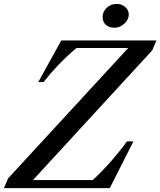

<svg xmlns="http://www.w3.org/2000/svg" viewBox="-30 -970 826 990"><path d="M-10 0 12 -50.5 631 -722.5H364.5Q316 -682.5 272 -636.2Q228 -590 194.5 -547H167.5L286 -761.5H776.5L755 -710.5L140 -41.5H448.5Q500.5 -90.5 545 -141.2Q589.5 -192 624.5 -241H658L536 0ZM560 -827Q532 -827 515.5 -842.2Q499 -857.5 499 -882.5Q499 -910.5 520.8 -930.2Q542.5 -950 571 -950Q596 -950 615 -934.2Q634 -918.5 634 -896Q634 -868.5 611 -847.8Q588 -827 560 -827Z"/></svg>

Font: Libre Caslon Text
Style: Italic
Weight: 400
Italic angle: -22.583°
Designer: Pablo Impallari, Rodrigo Fuenzalida, Katja Schimmel
Foundry: Pablo Impallari, Rodrigo Fuenzalida
Version: Version 2.000